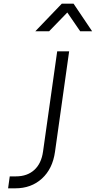

<svg xmlns="http://www.w3.org/2000/svg" viewBox="-20 -1024 521 1044"><path d="M24 0 33 -65H67Q128 -65 166.5 -100Q205 -135 214 -200L291 -745H356L279 -198Q266 -106 208 -53Q150 0 63 0ZM172 -854 316 -1004H380L481 -854H416L346 -956L247 -854Z"/></svg>

Font: Plus Jakarta Sans Light
Style: Italic
Weight: 300
Italic angle: -8°
Designer: Gumpita Rahayu
Foundry: Tokotype
Version: Version 2.071; ttfautohint (v1.8.4.7-5d5b);gftools[0.9.29]